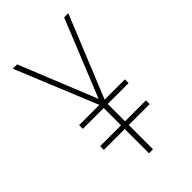

<svg xmlns="http://www.w3.org/2000/svg" viewBox="-215 -796 878 878"><g transform="rotate(-45 223.5 -357.0)"><path d="M223 -339 375 -714H402L240 -317H371V-293H236V-181H371V-157H236V0H210V-157H75V-181H210V-293H75V-317H206L43 -714H71Z"/></g></svg>

Font: Noto Sans Lao Looped Condensed Thin
Style: Regular
Weight: 100
Width: 3
Designer: Mark Frömberg, Ben Mitchell
Foundry: The Fontpad Ltd
Version: Version 1.002; ttfautohint (v1.8.4.7-5d5b)